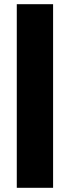

<svg xmlns="http://www.w3.org/2000/svg" viewBox="-20 -790 333 915"><path d="M60 -770H233V105H60Z"/></svg>

Font: Unbounded SemiBold
Style: Regular
Weight: 600
Designer: Luke Prowse, Jean-Baptiste Morizot, Fátima Lázaro, Florian Runge
Foundry: NaN
Version: Version 1.700